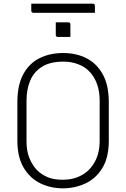

<svg xmlns="http://www.w3.org/2000/svg" viewBox="-20 -1010 690 1050"><path d="M285 -888Q294 -888 302.5 -888Q311 -888 319.5 -888Q328 -888 336.5 -888Q345 -888 354 -888Q359 -888 362 -885Q365 -882 365 -877V-808Q356 -808 347.5 -808Q339 -808 330.5 -808Q322 -808 313.5 -808Q305 -808 296 -808Q291 -808 288 -811Q285 -814 285 -819ZM326 -720Q397 -720 453 -691.5Q509 -663 542 -603.5Q575 -544 575 -451V-241Q575 -149 540 -91.5Q505 -34 447.5 -7Q390 20 324 20Q258 20 201.5 -7Q145 -34 110 -92Q75 -150 75 -242V-451Q75 -544 107 -603.5Q139 -663 195.5 -691.5Q252 -720 326 -720ZM125 -236Q125 -182 142 -142.5Q159 -103 185 -77Q207 -56 239.5 -41.5Q272 -27 324 -27Q382 -27 427 -52Q472 -77 498.5 -125Q525 -173 525 -241V-459Q525 -498 517 -529Q509 -560 495 -584Q481 -608 463 -625Q441 -646 405.5 -659.5Q370 -673 326 -673Q255 -673 210.5 -645.5Q166 -618 145.5 -570Q125 -522 125 -459ZM151 -990H488Q493 -990 496 -987Q499 -984 499 -979Q499 -969 499 -959.5Q499 -950 499 -940H162Q159 -940 156.5 -941.5Q154 -943 152.5 -945.5Q151 -948 151 -951Q151 -961 151 -970.5Q151 -980 151 -990Z"/></svg>

Font: Recursive Light
Style: Regular
Weight: 300
Version: Version 1.085